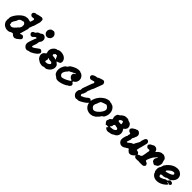

<svg xmlns="http://www.w3.org/2000/svg" viewBox="474 -2598 4507 4507"><g transform="rotate(45 2728.0 -344.0)"><path d="M525 -749Q544 -750 560 -736Q569 -730 570 -726Q570 -725 572 -722Q574 -719 576 -713Q579 -703 577 -690Q576 -684 576.5 -671Q577 -658 577 -655Q577 -648 579 -649V-647Q577 -635 573 -624Q571 -615 569.5 -610Q568 -605 566 -598Q564 -591 564 -590.5Q564 -590 562.5 -585.5Q561 -581 558.5 -573Q556 -565 555.5 -563.5Q555 -562 552.5 -552.5Q550 -543 547 -531Q540 -508 534 -488Q531 -476 530 -474Q529 -472 528 -470L527 -469Q526 -471 522 -464Q514 -449 512 -439Q506 -417 503 -412Q501 -408 499 -401.5Q497 -395 494 -389Q489 -377 487 -373Q487 -371 487 -359Q487 -347 487 -340Q487 -333 487.5 -332.5Q488 -332 488 -328Q487 -322 478 -293Q476 -286 474 -281Q471 -268 467 -255Q465 -247 463.5 -242.5Q462 -238 461 -233.5Q460 -229 457 -220Q450 -194 443 -170Q437 -152 433 -137Q429 -119 433 -117Q440 -113 455 -122Q484 -138 505 -133Q519 -129 533 -114Q542 -105 548 -95Q554 -82 552 -70Q551 -62 548 -53Q546 -48 536 -38Q529 -31 524.5 -25.5Q520 -20 516.5 -18Q513 -16 510 -13Q507 -10 500 -5.5Q493 -1 489 2.5Q485 6 482 8.5Q479 11 473 16.5Q467 22 465 24Q455 31 442 35Q440 35 437.5 36Q435 37 433 38Q431 39 431 39Q431 39 426.5 40.5Q422 42 421 43L419 44L421 45H423L421 46Q419 46 415.5 46.5Q412 47 403.5 47Q395 47 390 47Q376 45 363 39Q343 30 330 16Q310 -4 304 -5Q298 -5 289 -2Q285 0 282 1.5Q279 3 278 3Q277 3 277 2Q278 1 272 2Q269 3 267 3Q261 4 253 10Q248 13 248 13.5Q248 14 238 18Q234 21 233 22L232 23H235L237 22L233 24Q229 26 228 26Q223 29 209 32Q188 36 174 37Q139 39 111 30Q110 30 108 29.5Q106 29 104.5 28.5Q103 28 101 27Q82 21 60 7Q37 -9 22 -28Q8 -47 -1 -66Q-6 -76 -10 -89Q-11 -95 -11 -95Q-11 -95 -10 -95Q-9 -95 -9 -97.5Q-9 -100 -9.5 -102Q-10 -104 -9 -104Q-8 -104 -9 -106L-10 -108L-11 -111L-14 -147V-145L-13 -147Q-13 -148 -12 -154V-160L-8 -176Q-8 -177 -8 -183Q-8 -189 -8 -196.5Q-8 -204 -8 -206Q-6 -212 -9 -213H-10L-9 -217Q1 -256 24 -295Q39 -321 43 -324Q44 -325 44 -326Q44 -327 59.5 -347.5Q75 -368 84 -378Q158 -462 231 -489Q239 -492 245 -494L250 -495L251 -494Q252 -493 257 -493L265 -494Q265 -494 266 -494Q274 -496 274 -499Q274 -500 284 -501Q322 -505 360 -492Q377 -486 384 -485Q390 -484 394 -485Q404 -485 407 -493Q411 -501 421 -535Q430 -567 430.5 -574Q431 -581 425 -588Q421 -592 418 -595Q415 -600 408 -600Q401 -601 381 -596Q366 -593 359 -593Q340 -592 323 -604Q305 -615 297 -635Q293 -644 294 -653Q294 -664 299 -673Q306 -689 325 -702Q338 -711 356 -715Q363 -717 364 -716Q366 -713 372 -714Q375 -715 375.5 -714.5Q376 -714 378.5 -714Q381 -714 384 -714Q394 -716 394 -718Q393 -719 396 -719.5Q399 -720 401 -721L403 -723L402 -724L400 -725L407 -726Q415 -728 436 -733Q445 -735 454 -737Q463 -739 474 -741Q476 -741 495 -745Q505 -748 510.5 -748.5Q516 -749 517 -749Q518 -749 525 -749ZM302 -377Q294 -379 283 -376Q280 -375 274 -372.5Q268 -370 265.5 -369Q263 -368 260 -366Q257 -364 258 -367Q259 -368 258 -369Q255 -370 249 -366H248Q248 -367 248 -367Q245 -367 241 -364Q240 -364 238.5 -363.5Q237 -363 234 -362Q229 -359 217 -356Q209 -353 208 -352Q193 -341 181 -327Q177 -322 174 -315Q173 -311 167.5 -298Q162 -285 161.5 -283Q161 -281 159.5 -278.5Q158 -276 158 -273Q158 -270 157.5 -268.5Q157 -267 149 -257Q134 -236 121 -213Q111 -195 106 -176Q101 -155 105 -140Q109 -126 116 -118L117 -117L114 -118Q112 -119 111 -119.5Q110 -120 110 -119Q108 -115 111 -111V-109Q109 -110 112 -104Q115 -98 120 -96Q123 -95 123 -95.5Q123 -96 125 -95Q130 -91 134 -96Q135 -99 136 -98Q140 -93 150 -89Q156 -86 164 -86Q184 -86 212 -104Q243 -125 274 -162Q286 -176 297 -192Q300 -196 301 -196Q305 -195 309 -200Q310 -203 311 -202Q313 -202 316 -207Q317 -208 317 -208Q317 -208 318 -208Q318 -208 320.5 -211Q323 -214 323.5 -215Q324 -216 326 -219Q335 -238 341 -249Q343 -255 345 -257Q348 -262 348 -267Q349 -269 349 -271Q349 -273 349 -273V-275V-282Q349 -281 349 -284Q351 -288 350 -291Q349 -292 348 -291L346 -290L347 -292Q348 -297 350 -309Q351 -321 348 -330Q345 -343 329 -359Q312 -375 302 -377Z M823 -492Q837 -495 854 -492Q865 -490 875 -485Q893 -476 910 -455Q917 -446 919 -441L922 -432H923Q923 -432 925 -428Q927 -422 928 -412Q930 -398 929 -388Q928 -374 925 -364Q923 -360 920 -349.5Q917 -339 915.5 -336.5Q914 -334 913.5 -332.5Q913 -331 912.5 -331.5Q912 -332 910.5 -330.5Q909 -329 908 -327Q907 -325 906.5 -324.5Q906 -324 904 -321Q902 -318 899 -314.5Q896 -311 893.5 -304.5Q891 -298 887.5 -291.5Q884 -285 884 -280Q882 -259 880 -252Q879 -249 879 -246.5Q879 -244 877 -237.5Q875 -231 875 -224.5Q875 -218 874 -215.5Q873 -213 869.5 -204Q866 -195 865.5 -192Q865 -189 862 -182Q854 -160 849 -145Q847 -140 845 -134Q839 -116 842 -110Q845 -104 852 -100Q856 -99 859 -99Q865 -99 874 -102Q906 -116 952 -153Q964 -162 975 -170Q985 -176 991 -181Q1010 -196 1024 -199Q1029 -200 1036 -200Q1046 -199 1055 -195Q1065 -190 1075 -180Q1092 -162 1094 -145Q1095 -135 1092 -126Q1087 -111 1074 -96Q1070 -92 1064 -85Q1058 -78 1054 -74Q1044 -64 1025 -49Q1021 -47 1015.5 -42.5Q1010 -38 1006 -35.5Q1002 -33 999 -30Q980 -18 974 -15Q973 -15 969.5 -14Q966 -13 964.5 -12.5Q963 -12 964 -11Q965 -10 964 -10Q963 -10 960 -8Q953 -2 924 11Q917 14 916.5 14Q916 14 908 18Q900 22 897 22.5Q894 23 892.5 23.5Q891 24 891 23L887 22Q882 22 882 22Q875 22 865 24Q861 25 843 34Q841 36 836.5 37Q832 38 831 40Q827 43 810 43Q796 42 784 39Q776 37 767 32Q756 27 746 18Q728 2 717 -16Q713 -23 710 -32Q708 -41 705 -54Q702 -77 706 -99Q707 -103 708 -107Q712 -128 729 -175Q731 -180 740.5 -206Q750 -232 753 -240Q764 -272 767 -283L769 -288L770 -287Q772 -287 773.5 -288.5Q775 -290 775.5 -292.5Q776 -295 776.5 -295Q777 -295 778 -296.5Q779 -298 780 -300Q781 -302 781 -305Q781 -308 780.5 -308Q780 -308 781 -311Q783 -319 777 -322Q775 -324 770 -323Q768 -322 766 -323Q764 -323 751 -320Q744 -318 740 -315Q732 -307 721 -299Q714 -293 707 -285Q703 -281 703 -280Q703 -279 703 -278.5Q703 -278 702 -277Q701 -276 699.5 -275.5Q698 -275 696 -273.5Q694 -272 692 -271Q690 -270 688 -269Q686 -268 683.5 -267Q681 -266 679 -265Q677 -264 675 -263Q661 -258 647 -262Q632 -266 617 -281Q597 -301 598 -323Q599 -342 617 -360Q622 -366 623 -366Q626 -365 630 -369Q632 -370 633 -371Q636 -371 639 -374Q641 -375 642 -375Q643 -375 644.5 -376Q646 -377 647 -377Q648 -377 649.5 -378Q651 -379 652 -379Q653 -379 653.5 -379.5Q654 -380 655 -380Q659 -380 661 -381Q662 -381 662 -381.5Q662 -382 664 -382L665 -383Q666 -383 666.5 -383Q667 -383 667.5 -384Q668 -385 670 -386L671 -388L672 -389Q673 -391 673 -391Q673 -391 674 -391.5Q675 -392 675 -393Q675 -394 676 -394.5Q677 -395 676.5 -395.5Q676 -396 678 -397Q681 -399 680 -400L681 -401Q683 -402 684 -403Q685 -404 684 -404.5Q683 -405 686.5 -407.5Q690 -410 691 -411Q692 -412 690.5 -412Q689 -412 693.5 -415Q698 -418 699 -420Q700 -422 700 -422.5Q700 -423 698 -422.5Q696 -422 695.5 -422Q695 -422 696.5 -423Q698 -424 701.5 -426.5Q705 -429 710.5 -432.5Q716 -436 724 -442L737 -450V-449Q736 -447 737 -447Q740 -446 746 -450L749 -452V-451Q751 -451 756 -454Q758 -456 759 -455Q759 -454 762 -456Q763 -457 764.5 -457Q766 -457 767.5 -458Q769 -459 770 -459Q775 -460 775 -463Q775 -463 778 -465Q781 -467 781.5 -468Q782 -469 784.5 -470Q787 -471 789 -473Q791 -475 797 -478Q803 -481 803 -482Q803 -483 805.5 -483.5Q808 -484 810 -485.5Q812 -487 811 -488Q810 -489 811 -489Q812 -490 823 -492ZM943 -720 947 -721Q959 -720 967 -717Q977 -714 987 -707Q1002 -697 1017 -678Q1025 -668 1030 -654Q1034 -644 1035 -633Q1036 -628 1036 -619.5Q1036 -611 1035 -606Q1034 -594 1029 -581Q1023 -562 1006 -543.5Q989 -525 970 -516Q958 -511 946 -509Q931 -507 922 -508Q892 -511 868 -533Q858 -542 850 -553Q843 -563 840 -572Q834 -587 833 -606Q832 -647 859 -680Q875 -701 897 -711Q901 -714 902 -713Q904 -711 910 -713Q913 -713 913 -713Q913 -713 915.5 -713Q918 -713 919.5 -713Q921 -713 921 -713L927 -714Q928 -714 929 -714Q934 -714 934 -716Q934 -717 936 -717Q943 -717 943 -719Q943 -719 943 -720Z M1398 -495Q1404 -496 1418 -495.5Q1432 -495 1435 -495Q1455 -493 1471 -490Q1492 -485 1514 -475Q1520 -473 1521 -472.5Q1522 -472 1526 -469Q1528 -468 1530 -466.5Q1532 -465 1534 -464Q1536 -463 1537.5 -462Q1539 -461 1540 -460.5Q1541 -460 1540 -459Q1538 -458 1543 -456Q1545 -455 1545 -456Q1545 -457 1549 -454Q1562 -444 1575 -428Q1582 -418 1588 -407Q1598 -387 1601 -370Q1601 -365 1601 -354Q1601 -343 1601 -337Q1598 -321 1589 -306Q1585 -300 1584 -300Q1583 -300 1577 -295Q1563 -286 1551 -282Q1546 -281 1540 -278Q1527 -271 1515 -270Q1507 -269 1505 -268Q1498 -264 1510 -253Q1514 -250 1520 -244Q1536 -226 1540 -226Q1540 -226 1540 -225.5Q1540 -225 1542 -224Q1544 -223 1545.5 -221.5Q1547 -220 1547 -221L1549 -219Q1552 -214 1553 -215Q1553 -215 1554 -214Q1555 -213 1557 -211Q1559 -209 1560 -209L1563 -205Q1570 -193 1574 -175Q1580 -149 1578 -126Q1575 -103 1569 -89Q1568 -84 1567 -81Q1560 -63 1547 -45Q1544 -41 1540 -36Q1529 -20 1506 -1Q1492 11 1463 26Q1454 30 1443 34Q1434 37 1433 36Q1432 35 1419 36Q1410 36 1398 36Q1386 35 1379 38Q1366 44 1349 48Q1342 49 1341 51Q1340 51 1330.5 51Q1321 51 1316 51Q1296 49 1279 45Q1243 38 1228 28Q1226 27 1225.5 27Q1225 27 1225 25.5Q1225 24 1224 23Q1221 19 1212 15Q1210 14 1203 10Q1196 6 1192.5 5Q1189 4 1187 3Q1177 -2 1161 -21Q1140 -45 1131 -72Q1126 -85 1124 -99Q1117 -155 1152 -192Q1167 -208 1188 -220Q1196 -224 1197.5 -227.5Q1199 -231 1198 -239Q1197 -248 1193 -262Q1188 -278 1186 -295Q1185 -299 1185.5 -311Q1186 -323 1186 -328Q1190 -354 1203 -381Q1210 -394 1220 -408Q1244 -439 1282 -461Q1290 -465 1290 -465Q1293 -462 1299 -465Q1301 -466 1301.5 -465.5Q1302 -465 1305 -466Q1308 -467 1310 -467Q1317 -468 1317.5 -468Q1318 -468 1321 -468Q1328 -469 1328 -472Q1328 -472 1330 -473Q1331 -473 1332 -474Q1332 -475 1333 -475Q1336 -475 1336 -477Q1336 -478 1337 -478Q1338 -478 1341 -479.5Q1344 -481 1343.5 -481.5Q1343 -482 1346 -483Q1352 -484 1352 -487Q1352 -489 1360 -490Q1381 -494 1398 -495ZM1406 -371Q1404 -371 1398.5 -371.5Q1393 -372 1392 -371Q1384 -370 1376 -368Q1374 -368 1373 -369Q1372 -370 1371 -370Q1370 -370 1364.5 -369.5Q1359 -369 1358 -368L1355 -366L1354 -364Q1350 -361 1351 -358Q1351 -356 1348.5 -353.5Q1346 -351 1341 -347Q1328 -337 1325 -328Q1323 -321 1326 -314Q1329 -305 1333 -301Q1337 -297 1343 -295Q1352 -293 1380 -291Q1392 -291 1398 -290Q1404 -290 1405.5 -290Q1407 -290 1407 -289Q1408 -286 1415 -285Q1419 -284 1420 -284Q1421 -282 1430 -282Q1435 -281 1443 -280.5Q1451 -280 1454 -281Q1458 -282 1456 -284Q1456 -285 1454 -287Q1452 -289 1450 -291.5Q1448 -294 1446.5 -296Q1445 -298 1444 -298Q1443 -298 1438 -308Q1436 -314 1434 -316.5Q1432 -319 1431 -327Q1429 -338 1426 -338Q1425 -338 1425 -339Q1425 -343 1421 -349Q1420 -351 1416.5 -355Q1413 -359 1412 -361Q1409 -369 1406 -371ZM1322 -182Q1317 -184 1311 -183Q1311 -183 1310 -182Q1308 -182 1308 -182L1306 -181Q1304 -181 1304 -178Q1304 -174 1307 -173Q1307 -173 1308.5 -169Q1310 -165 1311 -163.5Q1312 -162 1317 -158Q1322 -154 1322 -154Q1319 -152 1317 -144Q1316 -141 1315 -130Q1314 -124 1309 -104Q1307 -98 1307 -89Q1307 -78 1310 -75Q1315 -72 1324 -71Q1336 -69 1351 -70Q1392 -73 1420 -97Q1432 -107 1439 -116Q1447 -126 1446 -133Q1446 -139 1436 -151Q1430 -158 1427 -161Q1418 -167 1388 -169Q1380 -170 1378.5 -170Q1377 -170 1368.5 -170.5Q1360 -171 1352.5 -171.5Q1345 -172 1342 -172H1338L1340 -174L1341 -175H1340Q1335 -178 1332 -178Q1331 -178 1331 -178.5Q1331 -179 1327.5 -180Q1324 -181 1322 -182Z M2010 -491Q2041 -493 2065 -486L2069 -484Q2069 -483 2069 -483Q2069 -481 2075 -479Q2076 -479 2076 -479Q2076 -477 2081 -477Q2085 -476 2092 -474Q2095 -472 2099 -472Q2105 -472 2116 -465Q2129 -458 2140 -447Q2149 -439 2156 -431Q2175 -407 2184 -380Q2187 -368 2189 -356Q2192 -329 2186 -301Q2182 -283 2174 -269Q2172 -265 2170 -262Q2158 -241 2139 -227Q2130 -220 2123 -216Q2111 -209 2107 -205Q2104 -201 2103 -194Q2103 -188 2105 -185Q2106 -183 2112 -179Q2143 -159 2149 -136Q2151 -126 2150 -119Q2149 -111 2145 -103Q2140 -91 2129 -81Q2109 -60 2101 -56Q2099 -56 2096 -55.5Q2093 -55 2089.5 -53.5Q2086 -52 2083 -51Q2080 -50 2079 -49Q2074 -47 2068.5 -41.5Q2063 -36 2063.5 -34.5Q2064 -33 2055 -28Q2037 -18 2026 -14Q2022 -12 2014 -8Q2006 -4 2000 -2Q1994 0 1990 2Q1973 10 1934 22Q1863 43 1811 35Q1792 32 1783 28Q1780 27 1780 26Q1780 25 1777 22.5Q1774 20 1773 20Q1773 19 1770 17.5Q1767 16 1764 13Q1751 1 1750 1Q1750 1 1749 0Q1748 -1 1747 -1Q1747 -2 1738 -6Q1736 -7 1735 -7Q1734 -7 1725 -15Q1714 -25 1712 -25Q1712 -25 1710 -27Q1707 -30 1706 -29Q1706 -29 1704 -31L1698 -34L1694 -39Q1674 -68 1666 -104Q1663 -117 1661 -136Q1659 -158 1662 -182Q1667 -219 1683 -256Q1698 -292 1721 -323Q1726 -330 1726.5 -328.5Q1727 -327 1728.5 -328Q1730 -329 1732 -331Q1734 -333 1734 -333Q1735 -330 1739 -336L1741 -337Q1741 -336 1742.5 -337.5Q1744 -339 1745 -339Q1746 -339 1754 -347Q1764 -356 1765 -356Q1766 -356 1767 -357Q1768 -358 1769 -359Q1771 -360 1775 -364Q1779 -368 1779 -370Q1779 -370 1780 -371V-372V-373Q1781 -374 1781 -374.5Q1781 -375 1782 -376Q1783 -377 1783 -378Q1783 -379 1784.5 -380.5Q1786 -382 1785.5 -382.5Q1785 -383 1787 -384Q1790 -388 1789 -389Q1789 -389 1791 -391Q1797 -396 1794 -397Q1793 -397 1793 -397L1802 -405L1804 -407Q1839 -433 1881 -454Q1938 -482 1985 -489Q1999 -491 2010 -491ZM2025 -378Q2020 -379 2015 -378Q2002 -375 1997 -372Q1995 -371 1991 -369.5Q1987 -368 1983 -364.5Q1979 -361 1976 -360Q1944 -348 1926 -337Q1922 -334 1917 -331.5Q1912 -329 1906 -324.5Q1900 -320 1897.5 -319Q1895 -318 1893 -316Q1890 -315 1890 -315Q1891 -317 1891 -317Q1891 -319 1884 -316Q1880 -314 1879 -313Q1876 -313 1871 -309Q1866 -305 1864 -302Q1863 -299 1861 -297Q1858 -294 1858 -290Q1858 -288 1857 -286.5Q1856 -285 1851 -280Q1838 -267 1829 -256Q1826 -253 1823 -249Q1814 -237 1804 -221Q1796 -207 1792 -196Q1788 -185 1785 -175Q1782 -162 1783 -152Q1784 -129 1804 -109Q1824 -89 1836 -86Q1853 -83 1885 -91Q1906 -97 1934 -108Q1968 -121 2008 -145Q2018 -151 2030 -158Q2046 -167 2053 -173Q2062 -179 2063 -189Q2063 -194 2062 -196Q2060 -200 2051 -202Q2046 -204 2042.5 -205.5Q2039 -207 2039 -208Q2039 -209 2036 -210.5Q2033 -212 2031 -211Q2027 -210 2014 -220Q2003 -227 1988 -246Q1977 -261 1973 -281Q1970 -299 1975 -317Q1977 -328 1982 -338L1983 -341L1984 -340Q1985 -339 1986.5 -340Q1988 -341 1989.5 -343.5Q1991 -346 1992 -345Q1993 -344 1997 -350Q1999 -352 2001 -352.5Q2003 -353 2005.5 -356Q2008 -359 2009 -359Q2010 -359 2015 -363Q2017 -364 2017.5 -364Q2018 -364 2020.5 -365Q2023 -366 2024 -367Q2029 -368 2030 -371Q2032 -377 2025 -378Z M2588 -728Q2590 -728 2591 -728Q2598 -729 2606 -726Q2621 -722 2626 -714Q2629 -710 2632 -708Q2639 -700 2642 -695Q2643 -692 2644.5 -685.5Q2646 -679 2647.5 -676Q2649 -673 2650 -669Q2650 -663 2652 -661Q2652 -661 2652 -656Q2652 -648 2644 -630Q2642 -623 2639 -615.5Q2636 -608 2633 -599.5Q2630 -591 2624 -574.5Q2618 -558 2616.5 -555Q2615 -552 2612 -543Q2602 -518 2599 -510Q2597 -505 2596 -502Q2591 -490 2582 -463Q2579 -456 2578.5 -455Q2578 -454 2575 -445Q2559 -401 2557 -401Q2557 -402 2554 -399Q2551 -396 2549 -393Q2549 -393 2547 -388Q2545 -383 2543 -378Q2541 -373 2541 -372.5Q2541 -372 2537.5 -363Q2534 -354 2531 -344Q2525 -326 2523 -323Q2522 -322 2517.5 -312.5Q2513 -303 2510 -298Q2506 -290 2504 -271Q2503 -269 2503 -265Q2503 -261 2502 -257Q2503 -253 2504 -253Q2505 -253 2504.5 -252Q2504 -251 2503 -247Q2502 -243 2501 -239Q2493 -220 2492 -216Q2492 -214 2489 -206Q2486 -198 2485 -194.5Q2484 -191 2482 -186Q2480 -181 2479 -178.5Q2478 -176 2476 -172L2474 -169Q2473 -170 2471.5 -168Q2470 -166 2469 -164Q2468 -162 2467.5 -161.5Q2467 -161 2465.5 -158.5Q2464 -156 2461.5 -152.5Q2459 -149 2458 -146Q2456 -142 2455.5 -130Q2455 -118 2456 -116Q2457 -115 2461.5 -110Q2466 -105 2469 -101Q2475 -92 2476 -91Q2480 -90 2486 -96Q2491 -101 2498.5 -104.5Q2506 -108 2510 -110Q2515 -113 2524 -114Q2528 -115 2534.5 -119Q2541 -123 2542.5 -122.5Q2544 -122 2546 -123Q2550 -124 2560 -132L2565 -136L2563 -135L2555 -131Q2556 -132 2568 -140L2577 -145L2576 -144L2573 -141L2575 -143Q2581 -145 2591 -152L2602 -162L2600 -161Q2596 -159 2596 -159Q2596 -159 2605 -166Q2620 -176 2621 -177.5Q2622 -179 2622 -180.5Q2622 -182 2629 -186Q2655 -204 2674 -203Q2682 -202 2692 -197Q2713 -187 2725 -165Q2732 -153 2731 -140Q2730 -130 2725.5 -121.5Q2721 -113 2714 -105Q2702 -90 2685 -75Q2667 -60 2631 -37Q2620 -30 2607 -22Q2599 -17 2598 -17Q2590 -11 2560 4Q2508 30 2505 25Q2504 25 2484 25Q2468 25 2464 26Q2453 30 2448 30Q2443 30 2441 32Q2438 35 2419 29Q2396 22 2377 6Q2358 -10 2349 -26Q2341 -40 2339 -45Q2338 -48 2337 -51Q2336 -54 2336 -55L2337 -54L2338 -53V-55Q2337 -57 2336 -56L2334 -61Q2329 -79 2330 -94Q2332 -117 2337 -137Q2341 -156 2343 -158Q2343 -158 2344 -157.5Q2345 -157 2346 -158Q2347 -159 2348 -161L2350 -164L2353 -169L2354 -170Q2355 -170 2355.5 -171Q2356 -172 2356 -173Q2356 -174 2357 -174L2359 -176Q2359 -178 2359.5 -178Q2360 -178 2360.5 -179Q2361 -180 2361.5 -180Q2362 -180 2362 -180.5Q2362 -181 2364 -183Q2366 -185 2366 -186Q2366 -187 2368 -188Q2369 -188 2369.5 -189Q2370 -190 2370.5 -190.5Q2371 -191 2371 -202Q2372 -221 2372 -224V-229Q2371 -229 2372 -231.5Q2373 -234 2373 -235Q2373 -236 2372.5 -237Q2372 -238 2371 -238Q2370 -238 2370 -238Q2370 -240 2379 -263Q2382 -272 2390 -295Q2399 -319 2407 -341Q2411 -353 2414 -361Q2422 -384 2425 -392Q2426 -395 2429 -403Q2435 -421 2449 -457Q2456 -479 2458 -483.5Q2460 -488 2461 -489Q2465 -490 2470 -503Q2473 -510 2474 -512Q2479 -518 2479 -522Q2479 -524 2478.5 -524.5Q2478 -525 2479 -526Q2480 -529 2479 -531Q2478 -533 2476 -533Q2475 -533 2475 -535Q2476 -539 2472 -545Q2467 -552 2463 -554Q2457 -557 2429 -548Q2418 -544 2413.5 -542.5Q2409 -541 2397 -538Q2374 -530 2361 -531Q2349 -531 2337 -539Q2316 -551 2307 -571Q2303 -579 2303 -588Q2303 -596 2304 -600Q2309 -618 2325 -633Q2341 -646 2359 -653Q2404 -670 2409 -670V-669L2408 -667H2411Q2414 -667 2416.5 -668Q2419 -669 2419 -669H2425Q2426 -669 2429 -669.5Q2432 -670 2438 -672Q2444 -674 2448 -675Q2455 -676 2455 -677L2456 -678Q2457 -678 2457.5 -678.5Q2458 -679 2458 -680Q2458 -680 2460 -681L2464 -684Q2464 -685 2466.5 -685.5Q2469 -686 2470.5 -688Q2472 -690 2471 -690.5Q2470 -691 2471 -692Q2475 -693 2493 -699Q2508 -705 2521 -709Q2560 -722 2573 -725Q2581 -728 2588 -728Z M3027 -488Q3030 -488 3040 -488L3049 -487Q3049 -486 3049 -486Q3052 -484 3056 -484Q3058 -484 3057.5 -483Q3057 -482 3059.5 -481.5Q3062 -481 3063 -481L3065 -480L3068 -479Q3069 -479 3069 -478Q3069 -477 3077 -476.5Q3085 -476 3086 -477Q3086 -477 3092.5 -476Q3099 -475 3100 -475Q3101 -475 3100 -476H3101Q3102 -476 3110 -473L3127 -466L3129 -464Q3134 -461 3135 -462Q3135 -463 3140 -461Q3146 -459 3147 -460Q3148 -461 3159 -454Q3173 -445 3187 -432Q3209 -409 3224 -381Q3234 -361 3239 -342Q3242 -329 3243 -322Q3244 -317 3244.5 -310Q3245 -303 3245 -299Q3245 -295 3245 -294Q3244 -294 3244 -292.5Q3244 -291 3244.5 -290.5Q3245 -290 3246 -284Q3247 -272 3245 -259Q3244 -256 3244 -249Q3240 -216 3226 -183Q3211 -147 3204 -139Q3202 -136 3201 -135L3200 -134Q3200 -135 3198.5 -134.5Q3197 -134 3195 -131.5Q3193 -129 3192.5 -129Q3192 -129 3190 -127Q3178 -115 3166 -110Q3159 -107 3156 -104Q3153 -101 3148 -91Q3142 -82 3140 -77Q3128 -61 3126 -58Q3124 -56 3121.5 -53Q3119 -50 3110 -42Q3101 -34 3097 -28Q3083 -10 3069 0Q3064 3 3061 7Q3056 11 3042 19Q3032 24 3031.5 24.5Q3031 25 3026 27Q3016 31 3015 32L3014 33H3016L3017 34Q2999 42 2991 44Q2985 45 2981 46L2978 47L2979 45L2980 44Q2976 42 2969 47Q2965 50 2955 52Q2938 54 2921 54Q2901 54 2883 51Q2872 49 2853 42Q2840 38 2830 33Q2816 26 2805 19Q2770 -6 2749 -42Q2741 -56 2735 -73Q2719 -113 2721 -162Q2722 -183 2724 -192Q2730 -228 2735 -235Q2735 -235 2736 -235Q2739 -235 2741 -241Q2742 -243 2742 -246.5Q2742 -250 2741 -251Q2740 -252 2746 -264Q2768 -316 2808 -364Q2851 -414 2901 -445Q2916 -454 2928 -460Q2932 -462 2935 -463.5Q2938 -465 2949 -469Q2991 -486 3027 -488ZM3058 -371Q3056 -372 3050 -372Q3044 -372 3042 -371.5Q3040 -371 3032 -370Q3019 -368 3008 -364Q3005 -363 2997.5 -360Q2990 -357 2984.5 -355.5Q2979 -354 2974.5 -352Q2970 -350 2966 -349Q2960 -346 2952 -343Q2939 -336 2924 -332Q2917 -330 2915 -329Q2909 -326 2906 -323Q2904 -321 2898 -306Q2896 -302 2891 -291.5Q2886 -281 2885 -278.5Q2884 -276 2883 -274Q2882 -272 2880.5 -267.5Q2879 -263 2878 -261.5Q2877 -260 2876 -258V-256V-255Q2873 -251 2873 -246Q2873 -244 2875 -245V-244Q2874 -241 2872 -237.5Q2870 -234 2866 -228Q2862 -221 2854 -204Q2849 -191 2844 -171Q2841 -156 2843 -141Q2846 -126 2853 -116Q2866 -97 2882 -85Q2896 -74 2909 -70Q2914 -69 2923 -68Q2935 -68 2944 -71Q2949 -72 2951 -72Q2953 -72 2954 -72.5Q2955 -73 2961 -76Q3010 -95 3059 -151Q3100 -198 3116 -242Q3122 -256 3123 -270Q3124 -273 3124 -280.5Q3124 -288 3123 -292Q3121 -311 3106 -329Q3087 -351 3069 -361Q3067 -362 3066.5 -362Q3066 -362 3067 -363Q3068 -366 3063 -368L3060 -370Z M3346 -50V-51Q3346 -51 3347 -50V-49Q3347 -49 3346 -50ZM3583 -495Q3619 -497 3646 -492Q3652 -491 3652.5 -490Q3653 -489 3653 -488Q3657 -485 3660 -485Q3661 -485 3661 -484.5Q3661 -484 3663.5 -482.5Q3666 -481 3666 -481Q3667 -481 3668 -481Q3672 -476 3675 -476Q3675 -476 3676 -475Q3679 -473 3682 -471Q3685 -469 3689.5 -468.5Q3694 -468 3694.5 -468Q3695 -468 3696.5 -467.5Q3698 -467 3700 -467Q3706 -466 3711 -464Q3714 -462 3716 -462Q3718 -462 3722 -460Q3726 -458 3729 -458Q3733 -458 3742 -450Q3752 -441 3762 -430Q3773 -415 3781 -398Q3791 -374 3789 -346Q3789 -338 3786 -329Q3781 -311 3772 -299Q3765 -289 3754 -279Q3746 -272 3734 -264Q3728 -261 3726 -259Q3724 -256 3725 -252Q3726 -246 3738 -228Q3748 -212 3753 -203Q3760 -188 3763 -170Q3767 -151 3766 -133Q3765 -109 3757 -87Q3749 -65 3735 -45Q3731 -39 3726 -36Q3723 -35 3718.5 -30.5Q3714 -26 3711.5 -24.5Q3709 -23 3706 -20Q3703 -17 3699 -15Q3681 -5 3671 -2Q3667 -1 3663 3Q3642 20 3620 28Q3613 31 3612.5 31Q3612 31 3605 33Q3594 37 3585 38Q3582 38 3574.5 39.5Q3567 41 3561 42Q3554 42 3538 47Q3535 48 3533 48Q3531 48 3529 49H3528L3529 50L3524 51Q3513 52 3497 50Q3494 50 3489 49Q3478 48 3469 45Q3465 44 3464 44V43Q3465 42 3464 42Q3459 38 3456 38Q3455 38 3455 37Q3455 33 3449 33Q3448 33 3448 32.5Q3448 32 3444.5 30Q3441 28 3440.5 28Q3440 28 3439 26.5Q3438 25 3435 22.5Q3432 20 3431 19Q3430 18 3429 17Q3428 16 3428 16Q3428 15 3428 15Q3428 15 3427 15Q3427 14 3426.5 13.5Q3426 13 3426 12Q3426 11 3425 10.5Q3424 10 3424.5 10Q3425 10 3424 9Q3423 8 3423 6.5Q3423 5 3422.5 5Q3422 5 3421.5 4.5Q3421 4 3421.5 3.5Q3422 3 3421 2L3420 1Q3421 1 3421 -0.5Q3421 -2 3419 -3H3418L3420 -4Q3425 -7 3422 -8L3426 -11Q3433 -16 3441 -19Q3448 -22 3448 -27Q3448 -33 3445 -34Q3444 -35 3431.5 -34.5Q3419 -34 3411.5 -35Q3404 -36 3396 -38Q3385 -41 3383.5 -40.5Q3382 -40 3383 -38H3382L3381 -36Q3381 -33 3381.5 -32.5Q3382 -32 3383 -29L3384 -26L3382 -28Q3380 -30 3379.5 -29.5Q3379 -29 3379 -27L3380 -26L3379 -27Q3378 -28 3377 -28Q3376 -28 3377 -26L3375 -27Q3373 -29 3372.5 -29Q3372 -29 3371.5 -29.5Q3371 -30 3371 -29H3370L3368 -30H3366L3364 -31L3362 -32Q3361 -34 3360 -35L3359 -34L3358 -35L3357 -36L3358 -35L3356 -36Q3346 -47 3348 -49Q3348 -49 3347 -51L3346 -53L3345 -54Q3344 -56 3343 -56Q3342 -57 3336 -63Q3330 -69 3329 -71Q3328 -72 3327 -73L3324 -77L3323 -79L3320 -86L3318 -91Q3316 -97 3315 -99L3314 -102V-99Q3313 -97 3313 -97Q3312 -97 3311.5 -108.5Q3311 -120 3311 -124L3312 -126V-123L3313 -120L3314 -123Q3315 -127 3316 -132L3317 -137H3319Q3319 -139 3320 -142L3321 -146L3323 -147Q3323 -149 3324 -149Q3327 -154 3328 -161Q3328 -162 3328.5 -162.5Q3329 -163 3329 -165Q3329 -167 3330 -169Q3333 -174 3331 -175Q3331 -175 3332 -178Q3336 -182 3335 -185Q3335 -187 3340 -192Q3354 -208 3375 -220Q3385 -225 3386 -228.5Q3387 -232 3385 -245Q3384 -253 3381 -262Q3379 -268 3378 -272Q3377 -276 3377 -277Q3377 -278 3378 -278Q3379 -278 3379 -280Q3379 -282 3378 -283.5Q3377 -285 3376 -285Q3375 -285 3374.5 -287.5Q3374 -290 3373.5 -294.5Q3373 -299 3373 -305Q3373 -331 3381 -358Q3386 -372 3395 -387Q3397 -391 3397 -391.5Q3397 -392 3398 -391.5Q3399 -391 3401 -392Q3403 -393 3404 -395Q3405 -397 3406 -397Q3407 -395 3410 -400Q3411 -401 3411.5 -401Q3412 -401 3413.5 -402.5Q3415 -404 3416 -404Q3417 -404 3418 -405.5Q3419 -407 3419.5 -406.5Q3420 -406 3420 -406.5Q3420 -407 3421 -407.5Q3422 -408 3423 -408.5Q3424 -409 3426 -410Q3428 -411 3429 -412L3430 -413H3431H3432Q3434 -414 3434.5 -414Q3435 -414 3435 -414.5Q3435 -415 3437 -415Q3440 -415 3441 -415.5Q3442 -416 3442 -416Q3442 -416 3444 -417Q3447 -418 3451 -423Q3452 -425 3453 -426.5Q3454 -428 3454 -428.5Q3454 -429 3456 -430.5Q3458 -432 3458 -433Q3459 -436 3464 -439Q3466 -440 3467 -441.5Q3468 -443 3470 -445Q3472 -447 3473.5 -448Q3475 -449 3478 -451.5Q3481 -454 3481.5 -454.5Q3482 -455 3484 -456Q3486 -457 3487 -458Q3488 -459 3489.5 -459.5Q3491 -460 3491 -461Q3491 -462 3493.5 -463Q3496 -464 3498 -465.5Q3500 -467 3502.5 -468.5Q3505 -470 3507 -471Q3509 -472 3514 -474Q3521 -477 3521 -478Q3521 -479 3524 -480Q3530 -482 3529 -484Q3529 -485 3529.5 -485.5Q3530 -486 3534 -487Q3549 -491 3561 -492Q3570 -494 3573.5 -494.5Q3577 -495 3583 -495ZM3586 -372Q3577 -372 3567 -369Q3555 -365 3543 -358Q3540 -356 3535 -352Q3519 -340 3515 -331.5Q3511 -323 3515 -311Q3518 -303 3524 -299Q3526 -297 3531 -296Q3538 -293 3577 -291Q3604 -289 3612 -291Q3615 -291 3616 -292Q3618 -294 3616 -299Q3616 -302 3616 -307Q3616 -319 3614 -332Q3613 -336 3613 -338Q3612 -347 3605 -354Q3601 -358 3598 -367Q3597 -369 3595 -370Q3593 -371 3586 -372ZM3550 -178Q3542 -180 3529 -178Q3526 -177 3523 -176.5Q3520 -176 3518.5 -175.5Q3517 -175 3512.5 -169Q3508 -163 3505 -161Q3502 -159 3501.5 -158Q3501 -157 3500 -155Q3499 -153 3499 -150.5Q3499 -148 3499 -143V-131L3496 -125Q3494 -119 3493 -115.5Q3492 -112 3491 -109Q3485 -98 3483 -97Q3482 -95 3480 -92Q3478 -89 3473 -84Q3466 -76 3466 -72Q3465 -67 3468 -65L3469 -63L3476 -64Q3482 -64 3484 -64Q3488 -65 3494 -65Q3499 -65 3499 -65.5Q3499 -66 3503 -66Q3507 -66 3507 -66.5Q3507 -67 3510 -67Q3517 -66 3518 -68Q3518 -70 3530 -70Q3561 -70 3585 -82Q3603 -90 3619 -107Q3635 -124 3634 -134Q3634 -140 3628 -146Q3626 -149 3622 -154Q3615 -162 3605 -165Q3598 -167 3582 -169Q3576 -169 3572 -169.5Q3568 -170 3566 -171Q3564 -171 3564 -171Q3564 -171 3564 -172Q3564 -173 3561.5 -174Q3559 -175 3557 -175Q3555 -175 3555 -175.5Q3555 -176 3550 -178Z M4062 -302 4063 -303Q4063 -303 4063 -301L4062 -300Q4062 -301 4062 -302ZM4298 -472Q4307 -474 4317 -471Q4326 -469 4335.5 -461.5Q4345 -454 4351 -447Q4360 -435 4363 -424Q4364 -419 4364 -411Q4364 -400 4361 -385Q4359 -379 4358 -374Q4355 -361 4347 -330Q4344 -317 4342 -311Q4338 -295 4330 -264Q4329 -259 4328 -255Q4327 -251 4326 -247Q4325 -243 4324 -240Q4322 -233 4320 -226Q4318 -222 4318 -222Q4315 -222 4313 -215Q4311 -208 4314 -206Q4315 -205 4309 -182Q4305 -165 4302 -152Q4298 -136 4299 -131Q4300 -128 4300 -127Q4302 -124 4311.5 -121Q4321 -118 4331 -118Q4338 -118 4348 -114Q4361 -109 4374 -96Q4384 -84 4389 -71Q4390 -66 4390 -58Q4390 -47 4385 -36Q4380 -25 4374 -19Q4371 -15 4367 -11Q4354 5 4340 16Q4322 31 4302 43Q4277 58 4252 59Q4237 59 4227 57Q4211 54 4199 46L4197 44L4199 45H4201Q4201 45 4195.5 40Q4190 35 4190.5 34.5Q4191 34 4189 33Q4184 28 4184 29L4183 28Q4178 25 4176 25Q4174 25 4168.5 17Q4163 9 4159 1Q4153 -11 4149 -12Q4144 -13 4133 -10Q4124 -7 4114 0Q4110 3 4105.5 6Q4101 9 4097 12Q4087 20 4085 18Q4084 16 4079 19Q4073 22 4073 26Q4073 30 4045 44Q4021 56 4002 59Q3994 60 3985 60Q3957 61 3937 51Q3916 41 3894 18Q3888 11 3883 1Q3876 -11 3873 -20Q3869 -33 3868 -45Q3868 -52 3869 -52Q3870 -51 3870.5 -53.5Q3871 -56 3871 -68Q3871 -81 3869 -84Q3868 -84 3869 -89Q3873 -114 3893 -175Q3895 -183 3897 -184Q3901 -185 3903 -192Q3904 -194 3905 -195Q3906 -195 3908 -200Q3909 -203 3909 -203Q3911 -203 3911 -208Q3912 -211 3912 -213.5Q3912 -216 3911.5 -216.5Q3911 -217 3911.5 -218.5Q3912 -220 3912 -223Q3912 -226 3911 -226H3909L3912 -233Q3914 -241 3917 -249Q3923 -267 3923 -275Q3924 -282 3919 -287Q3911 -296 3899 -297Q3888 -299 3878 -303Q3856 -314 3844 -337Q3839 -347 3839 -355Q3838 -378 3857 -398Q3868 -408 3881 -419Q3896 -431 3932 -450Q3943 -456 3943 -455Q3943 -454 3945 -454Q3947 -454 3949 -455Q3951 -456 3953 -456Q3955 -456 3959.5 -457.5Q3964 -459 3964 -460Q3964 -461 3967 -462Q3970 -463 3971 -464Q3972 -465 3972 -466.5Q3972 -468 3974.5 -468.5Q3977 -469 3983.5 -470Q3990 -471 3997 -470Q4013 -469 4024 -465Q4033 -461 4041 -455Q4056 -443 4066 -429Q4077 -414 4080 -396Q4084 -374 4078 -352Q4077 -348 4076 -343Q4073 -332 4070 -330Q4067 -328 4064 -317Q4056 -291 4053 -285Q4051 -282 4051 -281Q4050 -282 4049 -278Q4046 -270 4044 -267Q4042 -264 4040 -260.5Q4038 -257 4034 -252Q4030 -246 4029.5 -244Q4029 -242 4028 -231Q4028 -218 4028 -210.5Q4028 -203 4029 -203Q4030 -203 4030 -203Q4030 -199 4026 -188Q4023 -179 4018.5 -165.5Q4014 -152 4011 -142.5Q4008 -133 4006.5 -128.5Q4005 -124 4004 -121.5Q4003 -119 4001 -112Q3999 -105 3999 -100Q3999 -95 4000.5 -93.5Q4002 -92 4007 -91Q4018 -89 4029 -96Q4049 -108 4091 -147L4098 -153V-152Q4098 -150 4100 -150Q4102 -150 4104.5 -152.5Q4107 -155 4107 -154V-153L4109 -154Q4111 -155 4112 -156.5Q4113 -158 4114 -157Q4115 -156 4117 -158Q4118 -159 4118.5 -159Q4119 -159 4121 -160L4122 -161Q4123 -161 4124 -162H4125L4126 -163Q4127 -164 4127.5 -163.5Q4128 -163 4130 -165Q4134 -168 4136 -169Q4138 -169 4139.5 -170Q4141 -171 4143 -172Q4147 -173 4150 -175Q4153 -176 4153 -179V-180V-182V-183V-185L4154 -186V-188Q4155 -189 4155 -190Q4156 -193 4156 -194Q4160 -199 4160 -201Q4160 -201 4160.5 -202.5Q4161 -204 4161 -204Q4161 -204 4162 -205.5Q4163 -207 4162.5 -207.5Q4162 -208 4165 -212Q4168 -216 4167.5 -216Q4167 -216 4169 -218.5Q4171 -221 4172 -224L4174 -227L4172 -226L4177 -233Q4186 -245 4187 -250Q4187 -252 4190 -256Q4196 -265 4199 -272Q4204 -286 4212 -296Q4217 -301 4220 -311Q4221 -314 4222 -315Q4223 -316 4223 -317.5Q4223 -319 4222.5 -319Q4222 -319 4223 -322.5Q4224 -326 4224 -328Q4223 -330 4221 -329H4220Q4221 -330 4227 -355Q4232 -373 4237 -391Q4238 -397 4240 -403L4242 -409V-407L4243 -406L4244 -407Q4246 -409 4248 -417Q4250 -424 4251 -426Q4252 -428 4253 -433Q4254 -438 4256 -440Q4258 -446 4268 -456Q4281 -469 4298 -472Z M4801 -493 4806 -494Q4843 -494 4873 -474Q4893 -461 4902 -450Q4905 -446 4908.5 -442Q4912 -438 4914 -434Q4916 -430 4916 -427Q4916 -424 4918 -421Q4920 -418 4920 -415Q4920 -412 4921 -409Q4922 -406 4924 -396Q4926 -386 4928 -380Q4931 -371 4931 -365Q4932 -361 4935 -354Q4937 -349 4937.5 -346.5Q4938 -344 4938.5 -344Q4939 -344 4939 -342Q4940 -335 4943 -335Q4945 -335 4945 -319Q4944 -280 4934 -251Q4928 -233 4918 -218Q4910 -206 4904 -203Q4901 -201 4898 -199Q4895 -197 4884 -191.5Q4873 -186 4871 -184Q4864 -178 4857 -175Q4854 -173 4854 -172.5Q4854 -172 4855 -172Q4856 -171 4855 -171Q4854 -171 4852 -170Q4846 -168 4837 -167Q4824 -166 4817 -168Q4815 -169 4812 -170H4809L4811 -171Q4812 -172 4812 -172Q4807 -176 4803 -176Q4802 -176 4802 -177Q4802 -178 4799 -180Q4796 -182 4794 -183Q4790 -187 4784 -189Q4781 -191 4777.5 -193Q4774 -195 4773 -195Q4772 -195 4770 -196Q4766 -200 4765 -199Q4765 -198 4761 -203Q4743 -223 4741 -248Q4739 -259 4741 -269Q4742 -279 4745 -286Q4751 -303 4769 -326Q4779 -340 4780 -344Q4780 -346 4779 -347Q4774 -352 4754 -335Q4750 -332 4745.5 -326.5Q4741 -321 4736.5 -316.5Q4732 -312 4727.5 -306.5Q4723 -301 4720 -298Q4705 -281 4695 -265Q4693 -262 4690 -259Q4681 -246 4666 -216Q4654 -193 4643 -165Q4626 -125 4626 -116Q4626 -111 4630 -104Q4633 -99 4634 -96Q4635 -93 4637 -91Q4639 -87 4651 -85Q4667 -82 4678 -74Q4680 -72 4683 -70Q4686 -68 4687 -67Q4695 -60 4694 -59Q4694 -58 4696 -54Q4698 -50 4698 -48Q4699 -43 4701 -42Q4702 -41 4703 -39Q4705 -33 4707 -33Q4708 -33 4709 -29Q4711 -18 4705 -6Q4701 3 4692 12Q4686 19 4677.5 24.5Q4669 30 4662 32Q4658 33 4653 33Q4648 33 4648 33Q4648 34 4637 35Q4631 36 4581.5 35.5Q4532 35 4530.5 35Q4529 35 4528 34Q4526 32 4520 31Q4517 31 4515 30Q4509 28 4500 31Q4492 33 4492.5 34.5Q4493 36 4468 36Q4436 36 4423 34Q4413 33 4406 29Q4397 24 4388 17Q4379 9 4380 7Q4380 6 4378 1.5Q4376 -3 4376 -4Q4376 -5 4375 -8Q4374 -10 4374.5 -18Q4375 -26 4376 -27Q4376 -27 4376 -28Q4376 -29 4376.5 -30.5Q4377 -32 4377.5 -33Q4378 -34 4379 -36Q4380 -38 4380.5 -39.5Q4381 -41 4381.5 -41.5Q4382 -42 4383.5 -45.5Q4385 -49 4386 -50V-51L4390 -57Q4396 -64 4398 -64Q4400 -64 4404 -69Q4405 -70 4407 -71Q4409 -72 4409 -72.5Q4409 -73 4411 -74Q4413 -75 4412.5 -75.5Q4412 -76 4415 -77Q4418 -78 4418.5 -79Q4419 -80 4420 -80Q4425 -81 4427 -84L4434 -85Q4451 -87 4456 -90Q4458 -91 4463 -96Q4468 -101 4474 -105Q4486 -113 4490 -127Q4493 -139 4497 -159Q4498 -165 4499 -168Q4501 -176 4507 -211Q4509 -223 4510 -227Q4510 -231 4514 -258Q4517 -280 4517 -284Q4517 -284 4518.5 -285Q4520 -286 4521 -289Q4522 -292 4522 -293.5Q4522 -295 4523 -295Q4524 -295 4524 -298V-300L4523 -303Q4523 -305 4522.5 -307Q4522 -309 4521 -309L4520 -316Q4520 -325 4518.5 -328Q4517 -331 4511 -333Q4505 -335 4503 -336Q4497 -338 4484 -335Q4469 -331 4459 -332Q4451 -333 4442 -337Q4433 -341 4424 -350Q4417 -356 4413 -362Q4409 -368 4408 -371Q4398 -391 4408 -411Q4415 -428 4444 -450Q4450 -454 4451 -454Q4452 -451 4458 -455Q4461 -456 4470 -460.5Q4479 -465 4482 -468Q4492 -476 4503 -480Q4509 -483 4509 -483Q4509 -484 4513 -485Q4535 -491 4557 -488Q4569 -487 4577 -483Q4588 -479 4594 -475Q4611 -463 4618 -453Q4621 -449 4622 -445.5Q4623 -442 4625.5 -437.5Q4628 -433 4628.5 -430Q4629 -427 4630 -424.5Q4631 -422 4632 -418Q4633 -414 4634 -411Q4635 -408 4636 -406.5Q4637 -405 4637.5 -405.5Q4638 -406 4638 -405Q4638 -404 4639 -403Q4644 -402 4646 -407Q4647 -409 4654.5 -414.5Q4662 -420 4667 -424Q4684 -438 4678 -439Q4677 -439 4683 -444Q4703 -460 4721 -471Q4736 -479 4749 -484Q4761 -489 4775 -492H4777L4776 -491L4775 -490L4777 -489Q4779 -489 4783 -489Q4787 -489 4787 -489L4789 -488L4792 -489L4793 -490Q4797 -490 4801 -492Q4801 -492 4801 -493Z M5343 -16Q5345 -17 5345 -17Q5345 -17 5342 -15Q5339 -13 5336.5 -11.5Q5334 -10 5334 -10Q5334 -11 5343 -16ZM5276 -494Q5280 -495 5289.5 -494.5Q5299 -494 5304 -494Q5336 -492 5359 -483L5366 -479Q5365 -477 5369 -475Q5371 -474 5372 -474Q5373 -474 5373 -475Q5373 -476 5376 -475Q5394 -466 5412 -449Q5431 -431 5443 -407Q5455 -383 5457 -355Q5459 -335 5456 -320Q5452 -299 5442 -277Q5432 -257 5417 -239Q5398 -217 5375 -198Q5368 -191 5357 -185Q5355 -184 5349.5 -182Q5344 -180 5338 -177.5Q5332 -175 5326.5 -173Q5321 -171 5319 -171Q5316 -171 5314 -171Q5309 -172 5304 -171Q5300 -170 5298 -170Q5296 -170 5293 -169.5Q5290 -169 5285 -168Q5267 -165 5260 -160Q5257 -158 5253 -156Q5249 -154 5249 -154Q5249 -154 5245.5 -152Q5242 -150 5241 -149Q5240 -148 5241 -148L5242 -147L5236 -144H5235L5233 -143Q5226 -141 5198 -134Q5186 -131 5180 -129.5Q5174 -128 5169.5 -127.5Q5165 -127 5164 -127Q5163 -127 5164 -128Q5165 -129 5162 -129L5157 -130Q5152 -130 5146 -130Q5137 -131 5127 -127Q5121 -125 5120.5 -125Q5120 -125 5116 -123Q5112 -121 5109.5 -120.5Q5107 -120 5105.5 -118Q5104 -116 5104 -115.5Q5104 -115 5103 -114Q5101 -114 5099 -109Q5099 -107 5099 -100Q5099 -93 5100 -90Q5102 -82 5110 -75Q5115 -70 5115 -69Q5115 -64 5118 -62Q5120 -60 5121 -60Q5122 -60 5122 -60Q5122 -58 5128.5 -56.5Q5135 -55 5137 -57Q5138 -57 5140 -57Q5145 -56 5149 -59Q5151 -59 5152.5 -60.5Q5154 -62 5158 -63Q5167 -64 5180 -69Q5214 -80 5263 -113Q5270 -117 5270 -117Q5270 -117 5271 -116Q5272 -115 5274.5 -115Q5277 -115 5278.5 -116Q5280 -117 5280 -117Q5281 -115 5286 -118L5288 -119Q5288 -118 5290 -119Q5292 -120 5292.5 -119.5Q5293 -119 5294.5 -120Q5296 -121 5296.5 -121Q5297 -121 5300.5 -121.5Q5304 -122 5305 -122Q5306 -122 5306.5 -122.5Q5307 -123 5307.5 -123Q5308 -123 5308.5 -123.5Q5309 -124 5309 -123.5Q5309 -123 5310.5 -123.5Q5312 -124 5313 -124Q5315 -124 5316.5 -125Q5318 -126 5317.5 -126.5Q5317 -127 5317.5 -127Q5318 -127 5319 -128.5Q5320 -130 5320 -130.5Q5320 -131 5320 -131Q5320 -131 5321.5 -132Q5323 -133 5323 -133.5Q5323 -134 5324 -135.5Q5325 -137 5325 -137Q5325 -137 5328 -140V-141L5330 -143Q5334 -146 5332 -146L5334 -147Q5335 -148 5336 -149Q5337 -150 5336.5 -150Q5336 -150 5340.5 -153Q5345 -156 5345.5 -157Q5346 -158 5345 -158Q5344 -158 5345 -159L5348 -160Q5357 -166 5357 -169Q5357 -170 5356 -169Q5350 -167 5345 -167L5349 -170Q5360 -176 5369 -178Q5381 -181 5381 -180Q5381 -180 5379 -178L5376 -177L5378 -176Q5379 -176 5384 -176Q5389 -176 5390 -176L5394 -174Q5399 -173 5399 -173Q5400 -172 5405 -171V-172H5406Q5406 -172 5408 -171Q5410 -171 5412.5 -170.5Q5415 -170 5419 -168L5424 -167L5427 -165Q5447 -149 5450 -132Q5450 -129 5450.5 -128Q5451 -127 5450 -127H5449Q5449 -123 5446 -118Q5445 -116 5444 -113.5Q5443 -111 5441.5 -108Q5440 -105 5438 -103Q5436 -98 5430 -94Q5424 -90 5418 -88Q5416 -88 5411.5 -88Q5407 -88 5406.5 -88Q5406 -88 5402 -88Q5398 -88 5397.5 -88.5Q5397 -89 5394.5 -90Q5392 -91 5391.5 -91Q5391 -91 5389.5 -92.5Q5388 -94 5386 -96Q5384 -98 5383 -100Q5378 -106 5367 -104Q5361 -102 5353 -101Q5345 -100 5345 -100Q5343 -98 5343 -93.5Q5343 -89 5345 -88Q5346 -87 5352 -88Q5367 -90 5377 -90L5387 -88L5388 -87Q5390 -86 5392 -85H5394L5393 -84Q5392 -83 5392 -82Q5392 -81 5393 -81V-80V-78V-77Q5392 -76 5391.5 -75Q5391 -74 5390.5 -73Q5390 -72 5390 -71.5Q5390 -71 5389 -67Q5388 -66 5388 -65Q5387 -65 5386 -62Q5381 -53 5371 -44Q5368 -41 5368 -41L5367 -40Q5366 -39 5363.5 -37Q5361 -35 5359.5 -33.5Q5358 -32 5358 -31.5Q5358 -31 5356.5 -30Q5355 -29 5352.5 -27Q5350 -25 5347 -22.5Q5344 -20 5340 -17.5Q5336 -15 5332 -13Q5322 -7 5323 -4Q5323 -3 5322.5 -3Q5322 -3 5320 -1Q5317 2 5302 10Q5296 13 5291 16Q5269 29 5252 36Q5234 43 5212 50Q5184 58 5153 60Q5134 62 5109 58Q5095 57 5078 51Q5052 43 5029 27Q5018 20 5009 11Q4992 -5 4980 -25Q4978 -28 4979 -28Q4980 -28 4979.5 -30Q4979 -32 4978.5 -34Q4978 -36 4978 -37.5Q4978 -39 4977 -41.5Q4976 -44 4976 -45Q4975 -52 4973 -52Q4972 -52 4971.5 -54Q4971 -56 4969 -58Q4967 -60 4965 -62Q4963 -67 4960 -68Q4958 -69 4954.5 -87Q4951 -105 4950 -121Q4948 -143 4949 -156Q4950 -161 4950 -167Q4952 -186 4959 -210V-212L4960 -211L4961 -209L4962 -211Q4964 -213 4965 -215L4966 -218Q4966 -218 4967.5 -219.5Q4969 -221 4969.5 -223Q4970 -225 4970.5 -225Q4971 -225 4971.5 -226.5Q4972 -228 4973 -228.5Q4974 -229 4974.5 -230.5Q4975 -232 4975.5 -232Q4976 -232 4976 -232.5Q4976 -233 4977 -234Q4983 -239 4984 -249Q4985 -252 4985.5 -254.5Q4986 -257 4986 -258.5Q4986 -260 4987.5 -263Q4989 -266 4989 -267.5Q4989 -269 4989.5 -270Q4990 -271 4991 -275Q4992 -279 4995 -284Q4999 -293 4998 -295Q4998 -295 4999 -298Q5002 -303 5000 -305Q4999 -306 5002 -311Q5019 -340 5042 -366Q5087 -419 5142 -451Q5146 -454 5146.5 -453Q5147 -452 5148 -452Q5149 -452 5150 -453Q5152 -454 5151 -455Q5150 -455 5150 -456Q5150 -458 5183 -472Q5200 -479 5220 -485Q5244 -492 5276 -494ZM5294 -371Q5283 -373 5271 -371Q5249 -367 5227 -355Q5221 -352 5219 -352Q5215 -350 5208 -345Q5206 -344 5200 -339Q5176 -322 5155.5 -301.5Q5135 -281 5131 -269Q5130 -265 5130 -258Q5130 -250 5131.5 -248.5Q5133 -247 5140 -247Q5161 -248 5220 -267Q5252 -278 5272 -288Q5289 -296 5301 -306Q5311 -314 5318 -323Q5325 -333 5324 -342Q5322 -350 5311 -361Q5306 -366 5302 -368Q5298 -370 5294 -371Z"/></g></svg>

Font: TT2020 Style B
Style: Italic
Weight: 400
Italic angle: -15°
Version: Version 0.2.000